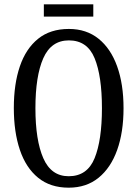

<svg xmlns="http://www.w3.org/2000/svg" viewBox="-20 -859 637 889"><path d="M298 10Q213 10 156.5 -36Q100 -82 72 -165Q44 -248 44 -359Q44 -470 72 -552Q100 -634 156.5 -679.5Q213 -725 299 -725Q380 -725 436.5 -679.5Q493 -634 522.5 -551.5Q552 -469 552 -358Q552 -247 522.5 -164.5Q493 -82 436.5 -36Q380 10 298 10ZM298 -43Q384 -43 418 -126.5Q452 -210 452 -358Q452 -507 418 -589.5Q384 -672 299 -672Q217 -672 180.5 -589.5Q144 -507 144 -358Q144 -210 180.5 -126.5Q217 -43 298 -43ZM183 -782V-839H412V-782Z"/></svg>

Font: Noto Serif Lao ExtraCondensed
Style: Regular
Weight: 400
Width: 2
Designer: Monotype Design Team
Foundry: Monotype Imaging Inc.
Version: Version 2.003; ttfautohint (v1.8.4.7-5d5b)